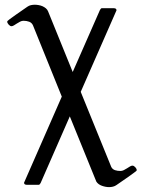

<svg xmlns="http://www.w3.org/2000/svg" viewBox="-20 -474 595 807"><path d="M118.7 -367.2Q113.8 -378.4 102.8 -382.6Q91.8 -386.7 78.6 -386.7Q71.8 -386.7 64.7 -383.1Q57.6 -379.4 51 -375.2Q44.4 -371.1 38.6 -367.4Q32.7 -363.8 28.3 -363.8Q22.5 -363.8 16.4 -370.6Q10.3 -377.4 10.3 -383.3Q10.3 -384.3 11.7 -386Q13.2 -387.7 21.2 -393.8Q29.3 -399.9 46.4 -411.9Q63.5 -423.8 95.2 -445.8Q102.1 -450.7 110.1 -452.4Q118.2 -454.1 126.5 -454.1Q133.8 -454.1 142.3 -452.6Q150.9 -451.2 158.7 -447.8Q166.5 -444.3 172.9 -439Q179.2 -433.6 182.1 -426.3L285.6 -171.4L399.9 -431.6Q400.9 -432.6 402.8 -436Q404.8 -439.5 407.7 -439.5H458Q469.7 -439.5 469.7 -430.7L319.3 -87.9L447.8 228Q453.1 237.8 463.4 241.2Q473.6 244.6 486.3 244.6Q493.2 244.6 500.2 241.2Q507.3 237.8 513.9 233.4Q520.5 229 526.4 225.6Q532.2 222.2 536.6 222.2Q542.5 222.2 548.6 228.8Q554.7 235.4 554.7 241.7Q554.7 242.7 553.2 244.1Q551.8 245.6 543.7 251.7Q535.6 257.8 518.3 270Q501 282.2 469.7 303.7Q462.9 308.6 454.8 310.5Q446.8 312.5 438.5 312.5Q424.3 312.5 408.4 306.9Q392.6 301.3 384.8 289.1L273.4 15.1L150.9 294.9Q149.9 295.9 147.9 299.3Q146 302.7 143.1 302.7H92.8Q81.1 302.7 81.1 293.9L239.7 -67.9L118.7 -367.2Z"/></svg>

Font: Kurinto Book Core
Style: Regular
Weight: 400
Designer: Kurinto was developed by Clint Goss from a range of fonts that are compatible with the SIL Open Font License Version 1.1
Foundry: Clinton F. Goss
Version: Version 2.196; July 25, 2020